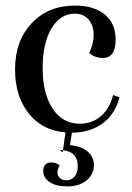

<svg xmlns="http://www.w3.org/2000/svg" viewBox="-20 -464 474 689"><path d="M317 128Q317 162 290.5 183.5Q264 205 221 205Q182 205 158.5 189.5Q135 174 135 149Q135 135 142.5 127Q150 119 163 119Q181 119 194 129Q186 145 186 154Q186 167 195 175Q204 183 218 183Q237 183 248 169Q259 155 259 132Q259 81 206 75L215 11Q133 5 83.5 -56.5Q34 -118 34 -215Q34 -317 93.5 -380.5Q153 -444 249 -444Q317 -444 356 -412Q395 -380 395 -322Q395 -256 349 -256Q320 -256 300 -274Q316 -306 316 -338Q316 -373 298 -394Q280 -415 249 -415Q196 -415 164.5 -361.5Q133 -308 133 -220Q133 -128 169 -74Q205 -20 266 -20Q311 -20 342.5 -47.5Q374 -75 386 -123L409 -115Q393 -54 348 -21Q303 12 238 12L231 57Q271 60 294 79.5Q317 99 317 128ZM194 74 206 75 205 83Z"/></svg>

Font: Arapey
Style: Regular
Weight: 400
Designer: Eduardo Rodriguez Tunni
Foundry: Eduardo Rodriguez Tunni
Version: Version 4.000